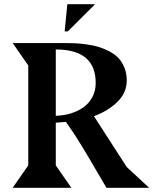

<svg xmlns="http://www.w3.org/2000/svg" viewBox="-20 -889 736 909"><path d="M244.1 -654.8V-340.8Q280.8 -341.8 314.2 -351.8Q347.7 -361.8 374.5 -380.6Q401.4 -399.4 417.2 -429.2Q433.1 -459 433.1 -496.1Q433.1 -654.8 244.1 -654.8ZM580.1 -98.1 686 0H483.9Q479.5 -7.3 459 -42.5Q438.5 -77.6 432.6 -87.6Q426.8 -97.7 408.9 -127.9Q391.1 -158.2 383.3 -170.9Q375.5 -183.6 360.6 -208.3Q345.7 -232.9 336.2 -247.3Q326.7 -261.7 314.5 -279.5Q302.2 -297.4 292 -312L244.1 -308.1V-106L317.9 0H40L113.8 -106V-579.1L40 -685.1H293Q316.4 -685.1 337.4 -684.1Q358.4 -683.1 388.9 -679Q419.4 -674.8 444.1 -667.7Q468.8 -660.6 495.1 -647.2Q521.5 -633.8 539.3 -615.7Q557.1 -597.7 568.6 -569.8Q580.1 -542 580.1 -507.8Q580.1 -450.2 536.1 -407Q492.2 -363.8 424.8 -338.9ZM430.2 -869.1 300.8 -740.2H286.1L298.8 -869.1Z"/></svg>

Font: Bluu Next
Style: Bold
Weight: 700
Designer: Jean-Baptiste Morizot, Igor Stepanchenko (Cyrillic)
Foundry: Igor Stepanchenko
Version: Version 1.005